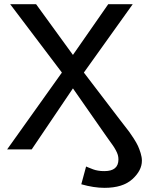

<svg xmlns="http://www.w3.org/2000/svg" viewBox="-20 -715 715 919"><path d="M14.2 0 275.9 -367.2V-368.2L28.8 -694.8H152.8L329.1 -452.1L498 -694.8H615.2L381.8 -368.2V-367.2L555.2 -140.1Q558.1 -136.2 574.5 -115.2Q590.8 -94.2 598.4 -84.2Q606 -74.2 619.9 -52.5Q633.8 -30.8 640.4 -16.4Q647 -2 653.1 17.6Q659.2 37.1 659.2 54.2Q659.2 101.1 613.5 142.6Q567.9 184.1 480 184.1Q429.2 184.1 369.1 167L392.1 82Q396 84 403.6 86.9Q411.1 89.8 415 91.3Q418.9 92.8 425.5 95.5Q432.1 98.1 437 99.1Q441.9 100.1 449 101.6Q456.1 103 463.6 103.5Q471.2 104 480 104Q546.9 104 546.9 47.9Q546.9 36.6 543.9 26.4Q541 16.1 533.4 2.4Q525.9 -11.2 519.5 -20Q513.2 -28.8 498.5 -49.3Q483.9 -69.8 474.1 -84L329.1 -292L131.8 0Z"/></svg>

Font: CMU Bright
Style: SemiBold
Weight: 600
Version: Version 0.7.0